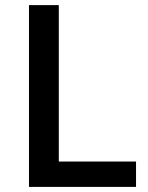

<svg xmlns="http://www.w3.org/2000/svg" viewBox="-20 -734 583 754"><path d="M93.8 0V-713.9H210.9V-99.6H514.2V0Z"/></svg>

Font: Open Sans SemiBold
Style: Regular
Weight: 600
Designer: Monotype Design Team
Foundry: Monotype Imaging Inc.
Version: Version 3.003; ttfautohint (v1.8.4)